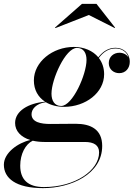

<svg xmlns="http://www.w3.org/2000/svg" viewBox="-75 -712 693 992"><path d="M384 -634.5 518 -567 519.5 -569.5 423.5 -692H348.5L209 -569.5L211.5 -567ZM256.5 -160C367 -160 463 -233 463 -328.5C463 -361.5 453 -390 435.5 -412.5C461 -446 488 -461.5 522.5 -461.5C554.5 -461.5 580.5 -444 589 -414.5C580.5 -430.5 561.5 -439.5 542 -439.5C513 -439.5 487 -419.5 487 -386C487 -354 512 -334 541 -334C574.5 -334 595.5 -360 595.5 -392.5C595.5 -437.5 562.5 -465 522.5 -465C486.5 -465 458.5 -448.5 433 -416C405 -449.5 360 -469.5 306.5 -469.5C196.5 -469.5 100 -392 100 -296.5C100 -247.5 122 -210 158 -186.5C71.5 -179 3 -138.5 3 -76.5C3 -35 33 -3.5 81.5 11.5C18.5 25.5 -55 77 -55 139C-55 208 5.5 260 147.5 260C291 260 453 188 453 42C453 -43 394.5 -72.5 315.5 -72.5C287 -72.5 219.5 -71.5 184.5 -71.5C136.5 -71.5 88 -80.5 88 -122C88 -147.5 111 -177 161.5 -184C187.5 -168.5 220.5 -160 256.5 -160ZM241 -164.5C206.5 -164.5 191 -192.5 191 -228C191 -303 263.5 -464.5 322.5 -464.5C357 -464.5 372 -438 372 -402.5C372 -327 300 -164.5 241 -164.5ZM29.5 144C29.5 83.5 56.5 33 94 15C112 19 132 21.5 154 21.5H363C410.5 21.5 437 38.5 437 75.5C437 168 314 254.5 152 254.5C68 254.5 29.5 214.5 29.5 144Z"/></svg>

Font: Bodoni* 48pt Medium
Style: Italic
Weight: 500
Italic angle: -13°
Version: Version 2.3